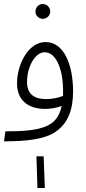

<svg xmlns="http://www.w3.org/2000/svg" viewBox="-20 -701 429 959"><path d="M194 -607C214 -607 231 -624 231 -643C231 -664 214 -681 194 -681C173 -681 157 -664 157 -643C157 -624 173 -607 194 -607ZM0 5C115 5 202 -6 255 -41C322 -85 345 -157 345 -245C345 -378 299 -491 208 -491C121 -491 65 -379 65 -284C65 -204 117 -157 205 -157C228 -157 261 -161 288 -172C277 -118 252 -91 220 -75C170 -48 82 -45 7 -45ZM115 -292C115 -367 155 -440 203 -440C265 -440 295 -344 295 -250C295 -240 295 -231 295 -222C270 -212 239 -206 211 -206C158 -206 115 -225 115 -292ZM167 238H204L198 80H162Z"/></svg>

Font: Noto Sans Arabic UI Cn Lt
Style: Regular
Weight: 300
Width: 3
Designer: Monotype Design Team, Nadine Chahine and Nizar Qandah
Foundry: Monotype Imaging Inc.
Version: Version 2.010